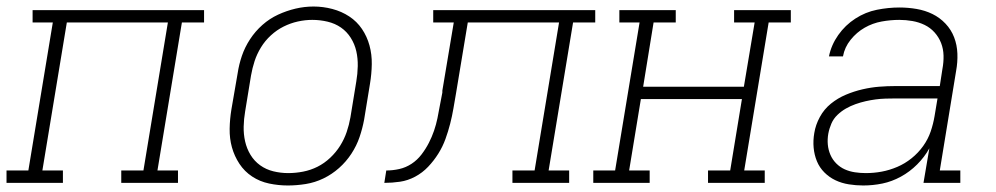

<svg xmlns="http://www.w3.org/2000/svg" viewBox="-35 -561 3055 589"><path d="M-15 0V-38H52L127 -492H65V-530H591V-492H523L448 -38H511V0H337V-38H405L480 -492H170L95 -38H158V0Z M848 8Q819 8 790.5 2Q762 -4 738.5 -19.5Q715 -35 699.5 -58.5Q684 -82 676.5 -109Q669 -136 669.5 -166Q670 -196 675 -226L694 -336Q698 -363 707 -389.5Q716 -416 732 -440.5Q748 -465 770 -484.5Q792 -504 818 -516Q844 -528 871.5 -534.5Q899 -541 927 -541Q956 -541 984.5 -533.5Q1013 -526 1036.5 -510.5Q1060 -495 1075.5 -472Q1091 -449 1098.5 -421.5Q1106 -394 1105.5 -364Q1105 -334 1100 -304L1082 -194Q1077 -167 1068 -140.5Q1059 -114 1043 -89.5Q1027 -65 1005 -45.5Q983 -26 957 -13.5Q931 -1 903 3.5Q875 8 848 8ZM849 -30Q872 -30 895 -34.5Q918 -39 939 -49.5Q960 -60 978 -77Q996 -94 1008.5 -114Q1021 -134 1028.5 -156Q1036 -178 1040 -201L1058 -311Q1062 -334 1062.5 -358Q1063 -382 1058 -404Q1053 -426 1041 -445Q1029 -464 1011 -476.5Q993 -489 970 -494.5Q947 -500 923 -500Q901 -500 878.5 -495Q856 -490 835 -479.5Q814 -469 796 -452.5Q778 -436 765.5 -415.5Q753 -395 746 -373.5Q739 -352 735 -329L717 -219Q713 -196 712.5 -172.5Q712 -149 717 -127Q722 -105 733.5 -86Q745 -67 763 -54Q781 -41 803.5 -35.5Q826 -30 849 -30Z M1144 0 1150 -38Q1170 -38 1190 -42.5Q1210 -47 1227.5 -58.5Q1245 -70 1258 -87Q1271 -104 1280.5 -122.5Q1290 -141 1296.5 -160Q1303 -179 1307 -198.5Q1311 -218 1314.5 -238Q1318 -258 1322 -277Q1322 -277 1322 -277.5Q1322 -278 1322 -278V-280Q1322 -280 1322 -281Q1322 -282 1322 -283L1357 -492H1294V-530H1791V-492H1723L1648 -38H1711V0H1537V-38H1605L1680 -492H1400L1364 -275Q1360 -252 1356 -228.5Q1352 -205 1346 -181.5Q1340 -158 1331.5 -134.5Q1323 -111 1309.5 -89.5Q1296 -68 1278.5 -49.5Q1261 -31 1238.5 -19Q1216 -7 1192 -3.5Q1168 0 1144 0Z M1785 0V-38H1852L1927 -492H1865V-530H2038V-492H1970L1938 -295H2247L2280 -492H2217V-530H2391V-492H2323L2248 -38H2311V0H2137V-38H2205L2241 -257H1931L1895 -38H1958V0Z M2613 8Q2591 8 2569 4.5Q2547 1 2528 -8Q2509 -17 2494 -32Q2479 -47 2471 -66.5Q2463 -86 2461 -108Q2459 -130 2463 -153Q2467 -178 2480 -202Q2493 -226 2514 -243Q2535 -260 2560 -270.5Q2585 -281 2611 -287Q2637 -293 2662 -295Q2687 -297 2713 -297H2848L2856 -349Q2860 -370 2859.5 -390.5Q2859 -411 2852 -429Q2845 -447 2832 -461.5Q2819 -476 2801.5 -484.5Q2784 -493 2764 -496.5Q2744 -500 2724 -500Q2697 -500 2669.5 -495Q2642 -490 2617.5 -476Q2593 -462 2574.5 -439Q2556 -416 2551 -388H2508Q2515 -423 2536.5 -453.5Q2558 -484 2589 -504Q2620 -524 2655 -531Q2690 -538 2724 -538Q2751 -538 2777 -533.5Q2803 -529 2825.5 -518Q2848 -507 2865.5 -488.5Q2883 -470 2892 -446.5Q2901 -423 2902 -396.5Q2903 -370 2898 -343L2848 -38H2911V0H2798L2816 -106Q2801 -79 2778.5 -56.5Q2756 -34 2728.5 -19Q2701 -4 2672 2Q2643 8 2613 8ZM2621 -30Q2646 -30 2670 -34.5Q2694 -39 2717.5 -49Q2741 -59 2761.5 -75.5Q2782 -92 2797 -113Q2812 -134 2820 -157.5Q2828 -181 2832 -205L2841 -259H2713Q2697 -259 2681.5 -258.5Q2666 -258 2651 -256Q2636 -254 2620.5 -250.5Q2605 -247 2589.5 -241.5Q2574 -236 2560 -228Q2546 -220 2534 -208.5Q2522 -197 2515.5 -182Q2509 -167 2506 -151Q2503 -134 2504.5 -117.5Q2506 -101 2512.5 -86Q2519 -71 2530.5 -59.5Q2542 -48 2556.5 -41.5Q2571 -35 2587.5 -32.5Q2604 -30 2621 -30Z"/></svg>

Font: Iosevka Curly Slab XLtExObl
Style: Regular
Weight: 200
Width: 7
Italic angle: -9°
Monospace: yes
Designer: Belleve Invis
Foundry: Belleve Invis
Version: Version 11.0.0; ttfautohint (v1.8.3)